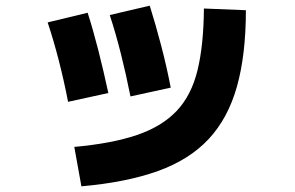

<svg xmlns="http://www.w3.org/2000/svg" viewBox="-20 -621 1040 677"><path d="M242 -103Q375 -115 463 -145Q551 -175 603 -230Q655 -285 676.5 -373.5Q698 -462 699 -591L847 -585Q847 -428 815.5 -316Q784 -204 716 -131Q648 -58 537 -18Q426 22 267 36ZM220 -262Q206 -335 187.5 -407Q169 -479 148 -542L289 -576Q308 -517 326.5 -444.5Q345 -372 362 -293ZM440 -281Q425 -357 406.5 -430.5Q388 -504 367 -568L508 -601Q529 -534 548.5 -459.5Q568 -385 582 -312Z"/></svg>

Font: M PLUS 1 ExtraBold
Style: Regular
Weight: 800
Designer: Coji Morishita
Foundry: UNDERFOREST DESIGN
Version: Version 1.001